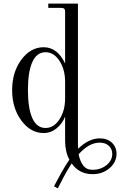

<svg xmlns="http://www.w3.org/2000/svg" viewBox="-20 -732 672 1074"><path d="M419.9 130.9Q426.8 168.5 445.1 193.1Q463.4 217.8 497.1 217.8Q543.5 217.8 575.7 191.7Q607.9 165.5 607.9 128.9Q607.9 101.6 588.9 83.7Q569.8 65.9 537.1 65.9Q478 65.9 419.9 130.9ZM234.9 -439.9Q185.5 -439.9 160.9 -385Q136.2 -330.1 136.2 -228Q136.2 -126 160.9 -71Q185.5 -16.1 234.9 -16.1Q281.2 -16.1 312.7 -64.5Q344.2 -112.8 344.2 -182.1V-273.9Q344.2 -343.3 312.7 -391.6Q281.2 -439.9 234.9 -439.9ZM416 -711.9V75.2Q416 92.3 417 100.1Q476.6 42 538.1 42Q580.6 42 606.2 66.4Q631.8 90.8 631.8 127.9Q631.8 175.3 592.8 208.7Q553.7 242.2 498 242.2Q422.9 242.2 380.9 182.1Q369.1 199.7 356.9 220.9Q344.7 242.2 337.2 256.3Q329.6 270.5 318.4 292.5Q307.1 314.5 303.2 321.8L282.2 310.1Q283.7 307.6 298.6 279.3Q313.5 251 320.6 238.5Q327.6 226.1 341.6 202.6Q355.5 179.2 368.2 161.1Q344.2 116.7 344.2 57.1V-80.1Q329.1 -41 296.9 -14.4Q264.6 12.2 224.1 12.2Q151.4 12.2 99.6 -57.4Q47.9 -127 47.9 -228Q47.9 -329.1 99.6 -398.4Q151.4 -467.8 224.1 -467.8Q300.8 -467.8 344.2 -377V-666Q344.2 -678.2 339.1 -683.1Q334 -688 321.8 -688H250V-711.9Z"/></svg>

Font: Flanker Steampunk
Style: Regular
Weight: 400
Designer: Alexey Kryukov, Leonardo Di Lena
Foundry: Alexey Kryukov, Leonardo Di Lena
Version: 1.210